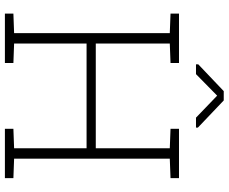

<svg xmlns="http://www.w3.org/2000/svg" viewBox="-95 -839 934 784"><g transform="rotate(90 372.0 -447.0)"><path d="M35.6 0V-34.7L115.2 -37.6V-673.3L35.6 -676.3V-710.9H237.3V-676.3L157.7 -673.3V-371.1H585.4V-673.3L505.9 -676.3V-710.9H585.4H627.9H707.5V-676.3L627.9 -673.3V-37.6L707.5 -34.7V0H505.9V-34.7L585.4 -37.6V-333.5H157.7V-37.6L237.3 -34.7V0ZM242.7 -780.3V-789.6L352.1 -893.6H390.1L501 -788.1V-780.3H460.4L370.6 -866.7L282.7 -780.3Z"/></g></svg>

Font: Roboto Slab ExtraLight
Style: Regular
Weight: 250
Designer: Google
Version: Version 2.000; ttfautohint (v1.8.1.43-b0c9)